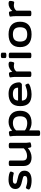

<svg xmlns="http://www.w3.org/2000/svg" viewBox="1743 -2493 957 4483"><g transform="rotate(-90 2221.5 -251.5)"><path d="M247 8Q196 8 148 -1Q100 -10 69 -25Q38 -40 38 -58Q38 -68 45 -84Q52 -100 61.5 -113Q71 -126 78 -126Q86 -126 109 -118Q132 -110 168.5 -101.5Q205 -93 253 -93Q307 -93 330.5 -106.5Q354 -120 354 -150Q354 -181 321 -192Q288 -203 239 -214Q207 -221 174 -230.5Q141 -240 113 -256.5Q85 -273 67.5 -300.5Q50 -328 50 -372Q50 -446 108 -488.5Q166 -531 268 -531Q298 -531 331 -527.5Q364 -524 392.5 -517.5Q421 -511 439 -501Q457 -491 457 -478Q457 -468 451.5 -451Q446 -434 437.5 -421Q429 -408 421 -408Q412 -408 370.5 -419Q329 -430 262 -430Q217 -430 195.5 -418.5Q174 -407 174 -379Q174 -350 206.5 -339.5Q239 -329 287 -319Q319 -312 352.5 -303Q386 -294 414.5 -277Q443 -260 460.5 -232Q478 -204 478 -159Q478 -78 419 -35Q360 8 247 8Z M789 7Q587 7 587 -184V-496Q587 -510 599.5 -517.5Q612 -525 640 -525H662Q690 -525 702.5 -517.5Q715 -510 715 -496V-201Q715 -147 741 -122.5Q767 -98 824 -98Q873 -98 920.5 -119Q968 -140 1000 -176V-496Q1000 -510 1012.5 -517.5Q1025 -525 1053 -525H1075Q1103 -525 1115.5 -517.5Q1128 -510 1128 -496V-166Q1128 -101 1133.5 -72Q1139 -43 1139 -31Q1139 -21 1127 -15Q1115 -9 1098.5 -5.5Q1082 -2 1067 -1Q1052 0 1045 0Q1027 0 1020.5 -17Q1014 -34 1006 -80Q965 -41 906 -17Q847 7 789 7Z M1343 207Q1315 207 1302.5 199Q1290 191 1290 177V-357Q1290 -422 1285 -450Q1280 -478 1280 -492Q1280 -501 1291.5 -507Q1303 -513 1319.5 -516Q1336 -519 1351.5 -520.5Q1367 -522 1375 -522Q1392 -522 1398.5 -506.5Q1405 -491 1413 -445Q1452 -487 1506 -508.5Q1560 -530 1616 -530Q1739 -530 1808 -459.5Q1877 -389 1877 -261Q1877 -131 1805.5 -62Q1734 7 1598 7Q1544 7 1494 -10.5Q1444 -28 1418 -50V177Q1418 191 1405.5 199Q1393 207 1365 207ZM1587 -94Q1668 -94 1708 -134.5Q1748 -175 1748 -261Q1748 -348 1709 -388.5Q1670 -429 1588 -429Q1536 -429 1490 -408.5Q1444 -388 1418 -353V-150Q1443 -125 1490 -109.5Q1537 -94 1587 -94Z M2263 7Q2118 7 2051.5 -58Q1985 -123 1985 -258Q1985 -401 2062 -465.5Q2139 -530 2271 -530Q2365 -530 2424.5 -497Q2484 -464 2512 -406.5Q2540 -349 2540 -276Q2540 -264 2532 -251Q2524 -238 2512 -228.5Q2500 -219 2488 -219H2114Q2117 -157 2152.5 -125.5Q2188 -94 2269 -94Q2326 -94 2369 -105Q2412 -116 2438.5 -127Q2465 -138 2474 -138Q2483 -138 2491.5 -125Q2500 -112 2506 -96.5Q2512 -81 2512 -71Q2512 -59 2488.5 -45Q2465 -31 2427.5 -19Q2390 -7 2346.5 0Q2303 7 2263 7ZM2116 -308H2416Q2416 -429 2270 -429Q2118 -429 2116 -308Z M2720 2Q2692 2 2679.5 -5.5Q2667 -13 2667 -27V-357Q2667 -421 2661.5 -449.5Q2656 -478 2656 -490Q2656 -500 2668 -506Q2680 -512 2696.5 -515.5Q2713 -519 2728 -520Q2743 -521 2750 -521Q2768 -521 2774.5 -504.5Q2781 -488 2789 -443Q2818 -481 2863.5 -505.5Q2909 -530 2956 -530Q2995 -530 3009 -520Q3023 -510 3023 -490Q3023 -478 3020.5 -456Q3018 -434 3010.5 -416Q3003 -398 2989 -398Q2975 -398 2961 -402.5Q2947 -407 2919 -407Q2879 -407 2845.5 -390Q2812 -373 2795 -347V-27Q2795 -13 2782.5 -5.5Q2770 2 2742 2Z M3158 2Q3130 2 3117.5 -5.5Q3105 -13 3105 -27V-496Q3105 -510 3117.5 -517.5Q3130 -525 3158 -525H3180Q3208 -525 3220.5 -517.5Q3233 -510 3233 -496V-27Q3233 -13 3220.5 -5.5Q3208 2 3180 2ZM3171 -581Q3137 -581 3122 -588.5Q3107 -596 3107 -610V-682Q3107 -695 3122 -702.5Q3137 -710 3171 -710Q3204 -710 3219 -703Q3234 -696 3234 -682V-610Q3234 -596 3219 -588.5Q3204 -581 3171 -581Z M3661 7Q3515 7 3439 -61.5Q3363 -130 3363 -262Q3363 -393 3439 -461.5Q3515 -530 3661 -530Q3805 -530 3880.5 -461.5Q3956 -393 3956 -262Q3956 -130 3880.5 -61.5Q3805 7 3661 7ZM3661 -94Q3746 -94 3786.5 -134.5Q3827 -175 3827 -262Q3827 -348 3786.5 -388.5Q3746 -429 3661 -429Q3574 -429 3533 -388.5Q3492 -348 3492 -262Q3492 -175 3533 -134.5Q3574 -94 3661 -94Z M4139 2Q4111 2 4098.5 -5.5Q4086 -13 4086 -27V-357Q4086 -421 4080.5 -449.5Q4075 -478 4075 -490Q4075 -500 4087 -506Q4099 -512 4115.5 -515.5Q4132 -519 4147 -520Q4162 -521 4169 -521Q4187 -521 4193.5 -504.5Q4200 -488 4208 -443Q4237 -481 4282.5 -505.5Q4328 -530 4375 -530Q4414 -530 4428 -520Q4442 -510 4442 -490Q4442 -478 4439.5 -456Q4437 -434 4429.5 -416Q4422 -398 4408 -398Q4394 -398 4380 -402.5Q4366 -407 4338 -407Q4298 -407 4264.5 -390Q4231 -373 4214 -347V-27Q4214 -13 4201.5 -5.5Q4189 2 4161 2Z"/></g></svg>

Font: Asap Expanded SemiBold
Style: Regular
Weight: 600
Width: 7
Designer: Pablo Cosgaya
Foundry: Omnibus-Type
Version: Version 3.001; ttfautohint (v1.8.4.7-5d5b)